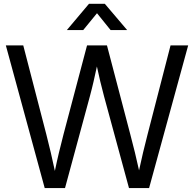

<svg xmlns="http://www.w3.org/2000/svg" viewBox="-20 -959 989 979"><path d="M208 0H311.5L438.5 -468.8C452.1 -519 463.4 -569.8 474.1 -620.1C484.9 -569.8 496.6 -519 510.3 -468.8L637.7 0H740.2L939.5 -727.5H849.6L732.4 -273.4C716.8 -212.4 701.7 -151.4 689 -90.3C675.8 -151.4 660.6 -212.4 644.5 -273.4L525.4 -727.5H423.8L303.7 -273.4C287.6 -211.4 272.5 -149.4 259.8 -87.4C246.6 -149.4 232.4 -211.4 216.3 -273.4L98.6 -727.5H9.8ZM404.3 -805.7 474.6 -891.6 543.9 -805.7H627.9V-806.2L514.6 -939.5H433.6L321.3 -806.2V-805.7Z"/></svg>

Font: Raveo Display Display
Style: Regular
Weight: 400
Designer: Jakub Foglar, Rasmus Andersson (Inter)
Foundry: Jakubfoglar.com
Version: Version 1.100;Glyphs 3.2.3 (3260)